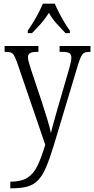

<svg xmlns="http://www.w3.org/2000/svg" viewBox="-20 -786 512 1044"><path d="M36 202Q95 202 129 180.5Q163 159 184 115Q205 71 226 1L72 -449Q63 -473 56 -485Q49 -497 38.5 -500.5Q28 -504 8 -504H5V-536H189V-504H183Q153 -504 142.5 -496.5Q132 -489 132 -474Q132 -464 136.5 -448Q141 -432 149 -407L209 -227Q225 -177 238.5 -133Q252 -89 257 -62Q263 -90 273 -124.5Q283 -159 294 -199L356 -412Q361 -430 364.5 -445.5Q368 -461 368 -473Q368 -490 357.5 -497Q347 -504 316 -504H304V-536H472V-504H469Q450 -504 439.5 -499.5Q429 -495 421 -479Q413 -463 403 -430L272 6Q250 78 230.5 123.5Q211 169 187 194Q163 219 128.5 228.5Q94 238 41 238H36ZM131 -619Q144 -638 160 -664Q176 -690 190 -717Q204 -744 213 -766H278Q287 -744 301 -717Q315 -690 330.5 -664Q346 -638 360 -619V-606H336Q310 -633 287 -658.5Q264 -684 246 -716Q226 -684 203.5 -658.5Q181 -633 154 -606H131Z"/></svg>

Font: Noto Serif Lao Condensed Light
Style: Regular
Weight: 300
Width: 3
Designer: Monotype Design Team
Foundry: Monotype Imaging Inc.
Version: Version 2.003; ttfautohint (v1.8.4.7-5d5b)